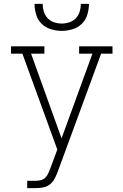

<svg xmlns="http://www.w3.org/2000/svg" viewBox="-20 -975 640 995"><path d="M121 0V-38H165Q178 -38 192 -41.5Q206 -45 215.5 -55Q225 -65 230.5 -77.5Q236 -90 241 -103L277 -200L96 -697H37V-735H210V-697H141L299 -258L459 -697H390V-735H563V-697H504L281 -90Q274 -71 265 -52.5Q256 -34 240.5 -21Q225 -8 205 -4Q185 0 165 0ZM300 -815Q272 -815 244 -823.5Q216 -832 196 -851.5Q176 -871 167.5 -899Q159 -927 159 -955H201Q201 -935 207 -915Q213 -895 227 -880.5Q241 -866 260.5 -859.5Q280 -853 300 -853Q320 -853 339.5 -859.5Q359 -866 373 -880.5Q387 -895 393 -915Q399 -935 399 -955H441Q441 -927 432.5 -899Q424 -871 404 -851.5Q384 -832 356 -823.5Q328 -815 300 -815Z"/></svg>

Font: Iosevka Slab XLtEx
Style: Regular
Weight: 200
Width: 7
Monospace: yes
Designer: Belleve Invis
Foundry: Belleve Invis
Version: Version 11.1.0; ttfautohint (v1.8.3)